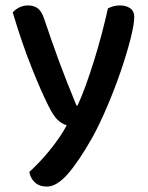

<svg xmlns="http://www.w3.org/2000/svg" viewBox="-20 -498 546 708"><path d="M158 -109Q133 -158 97 -248Q61 -338 27 -452Q36 -463 51 -470.5Q66 -478 83 -478Q105 -478 119 -467.5Q133 -457 142 -431Q169 -350 198 -271.5Q227 -193 262 -109H266Q281 -141 296.5 -184Q312 -227 327 -275Q342 -323 355 -372.5Q368 -422 378 -467Q388 -472 398.5 -475Q409 -478 423 -478Q445 -478 460 -467.5Q475 -457 475 -435Q475 -409 461.5 -355.5Q448 -302 426 -237.5Q404 -173 376 -107Q348 -41 320 10Q270 98 229.5 144Q189 190 153 190Q125 190 108.5 174.5Q92 159 88 136Q104 122 123 102Q142 82 161 59Q180 36 197 11.5Q214 -13 226 -36Q209 -41 193 -55.5Q177 -70 158 -109Z"/></svg>

Font: Baloo Bhai 2 Medium
Style: Regular
Weight: 500
Designer: Supriya Tembe, Noopur Datye and Ek Type
Foundry: Ek Type
Version: Version 1.640;PS 1.000;hotconv 16.6.51;makeotf.lib2.5.65220;